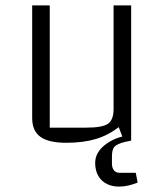

<svg xmlns="http://www.w3.org/2000/svg" viewBox="-20 -520 609 710"><path d="M465 -500V0H438L419 -50Q381 -20 334.5 -6Q288 8 225 8Q160 8 129.5 -14Q99 -36 99 -83V-500H164V-48H299Q359 -48 379.5 -62.5Q400 -77 400 -117V-500ZM421 170Q380 170 356 146.5Q332 123 332 82Q332 44 368.5 15.5Q405 -13 455 -19L465 0L441 5Q411 13 402.5 23.5Q394 34 394 58V85Q394 101 401.5 110Q409 119 422 119H482L489 155Q472 162 455 166Q438 170 421 170Z"/></svg>

Font: Changa ExtraLight
Style: Regular
Weight: 250
Designer: Eduardo Rodriguez Tunni
Foundry: Eduardo Rodriguez Tunni
Version: Version 3.002; ttfautohint (v1.8.2)